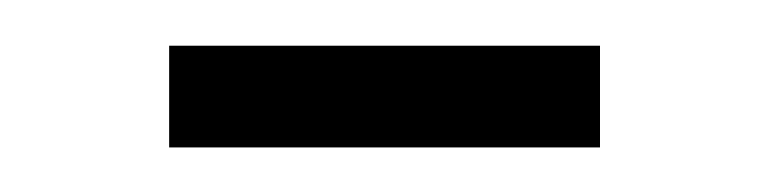

<svg xmlns="http://www.w3.org/2000/svg" viewBox="-20 -299 336 84"><path d="M54 -279H242.5V-234.5H54Z"/></svg>

Font: Newsreader 72pt Light
Style: Regular
Weight: 300
Designer: Hugues Gentile
Foundry: Production Type
Version: Version 1.003; ttfautohint (v1.8.3)